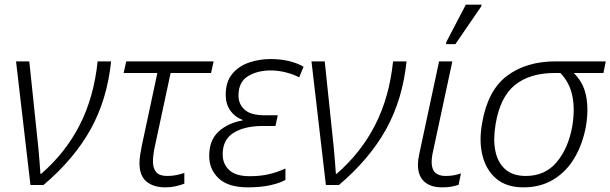

<svg xmlns="http://www.w3.org/2000/svg" viewBox="-20 -796 2626 826"><path d="M111 0 49 -532H106L145 -160Q147 -134 150 -101.5Q153 -69 154 -48H157Q262 -139 323 -258.5Q384 -378 400 -532H458Q441 -368 370 -240Q299 -112 167 0Z M692 10Q640 10 610 -15Q580 -40 580 -95Q580 -110 583 -129.5Q586 -149 590 -169L657 -482H512L523 -532H899L888 -482H714L647 -170Q638 -130 638 -101Q638 -72 652 -55.5Q666 -39 699 -39Q720 -39 737.5 -42.5Q755 -46 773 -52V-6Q759 0 737 5Q715 10 692 10Z M1046 10Q962 10 921 -28.5Q880 -67 880 -125Q880 -193 920.5 -230Q961 -267 1024 -278V-280Q991 -292 971 -320Q951 -348 951 -388Q951 -444 979 -478Q1007 -512 1051.5 -527Q1096 -542 1143 -542Q1228 -542 1286 -509L1267 -463Q1246 -475 1212 -484Q1178 -493 1145 -493Q1087 -493 1046.5 -468Q1006 -443 1006 -385Q1006 -348 1032.5 -324Q1059 -300 1120 -300H1175L1165 -254H1110Q1033 -254 985.5 -225Q938 -196 938 -132Q938 -90 966.5 -64Q995 -38 1054 -38Q1100 -38 1136.5 -46.5Q1173 -55 1208 -71V-22Q1183 -8 1142 1Q1101 10 1046 10Z M1382 0 1320 -532H1377L1416 -160Q1418 -134 1421 -101.5Q1424 -69 1425 -48H1428Q1533 -139 1594 -258.5Q1655 -378 1671 -532H1729Q1712 -368 1641 -240Q1570 -112 1438 0Z M1882 10Q1832 10 1805 -15Q1778 -40 1778 -87Q1778 -107 1783 -130L1869 -532H1926L1840 -131Q1837 -114 1837 -98Q1837 -39 1897 -39Q1933 -39 1963 -50L1953 -1Q1939 4 1921.5 7Q1904 10 1882 10ZM1899 -606 1900 -615 1984 -776H2052L2050 -768L1939 -606Z M2232 10Q2160 10 2116 -26.5Q2072 -63 2056 -125.5Q2040 -188 2054 -266Q2078 -407 2161 -469.5Q2244 -532 2371 -532H2586L2576 -482H2448Q2489 -443 2501 -385.5Q2513 -328 2501 -254Q2487 -177 2452 -117.5Q2417 -58 2361.5 -24Q2306 10 2232 10ZM2242 -39Q2325 -39 2375 -98.5Q2425 -158 2442 -253Q2454 -325 2442.5 -382.5Q2431 -440 2391 -482H2367Q2259 -482 2195 -430Q2131 -378 2112 -261Q2101 -197 2111 -147Q2121 -97 2153.5 -68Q2186 -39 2242 -39Z"/></svg>

Font: Noto Sans Light
Style: Italic
Weight: 300
Italic angle: -12°
Designer: Monotype Design Team
Foundry: Monotype Imaging Inc.
Version: Version 2.013; ttfautohint (v1.8.4.7-5d5b)